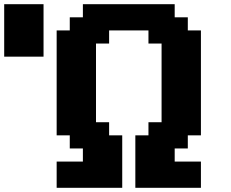

<svg xmlns="http://www.w3.org/2000/svg" viewBox="-20 -895 1102 915"><path d="M625 0H937.5V-125H812.5V-187.5H875V-250H937.5V-750H875V-812.5H812.5V-875H375V-812.5H312.5V-750H250V-250H312.5V-187.5H375V-125H250V0H562.5V-250H500V-312.5H437.5V-687.5H500V-750H687.5V-687.5H750V-312.5H687.5V-250H625ZM0 -625H187.5V-875H0Z"/></svg>

Font: Faithful 32x
Style: Semibold
Weight: 400
Foundry: Faithful Resource Pack
Version: Version 1.0; January 27, 2023